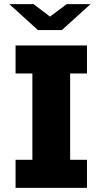

<svg xmlns="http://www.w3.org/2000/svg" viewBox="-20 -905 494 925"><path d="M399 -551H318V-135H399V0H55V-135H136V-551H55V-686H399ZM221 -825 301 -885H416L278 -760H163L25 -885H142Z"/></svg>

Font: Chivo ExtraBold
Style: Regular
Weight: 800
Designer: Hector Gatti
Foundry: Omnibus-Type
Version: Version 1.007